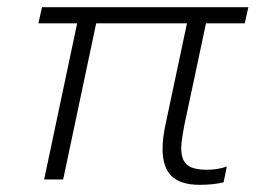

<svg xmlns="http://www.w3.org/2000/svg" viewBox="-20 -500 740 535"><path d="M433 -85Q433 -117 442 -157L501 -435H248L156 0H103L195 -435H87L97 -480H672L662 -435H554L494 -153Q485 -106 485 -87Q485 -55 501 -41Q517 -27 557 -27Q587 -27 612 -36L603 8Q575 15 536 15Q483 15 458 -9.5Q433 -34 433 -85Z"/></svg>

Font: Prompt ExtraLight
Style: Italic
Weight: 275
Italic angle: -12°
Designer: Katatrad Team
Foundry: CadsonDemak
Version: Version 1.000